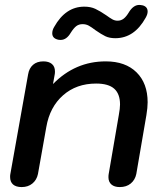

<svg xmlns="http://www.w3.org/2000/svg" viewBox="-20 -749 662 779"><path d="M21 -31Q21 -39 22 -43L94 -447Q98 -472 114 -486Q130 -500 156 -500Q178 -500 190.5 -489.5Q203 -479 203 -459Q203 -451 202 -447L195 -408Q285 -500 409 -500Q489 -500 534 -455.5Q579 -411 579 -334Q579 -312 574 -282L533 -43Q528 -19 510.5 -4.5Q493 10 466 10Q444 10 432 -0.5Q420 -11 420 -30Q420 -38 421 -43L462 -282Q467 -309 467 -325Q467 -368 443.5 -389Q420 -410 370 -410Q290 -410 236 -362.5Q182 -315 168 -234L134 -43Q129 -19 111.5 -4.5Q94 10 68 10Q45 10 33 -0.5Q21 -11 21 -31ZM192 -614Q192 -627 200 -640Q246 -722 322 -722Q348 -722 367 -713Q386 -704 411 -687Q426 -676 436 -670.5Q446 -665 457 -665Q471 -665 482 -673.5Q493 -682 504 -701Q522 -729 545 -729Q550 -729 560 -727Q579 -721 579 -702Q579 -691 571 -677Q525 -594 448 -594Q424 -594 407.5 -602Q391 -610 368 -626Q351 -639 340 -645Q329 -651 315 -651Q300 -651 289.5 -643Q279 -635 267 -616Q250 -587 226 -587Q217 -587 212 -589Q192 -595 192 -614Z"/></svg>

Font: Kodchasan SemiBold
Style: Italic
Weight: 600
Italic angle: -10°
Version: Version 1.000; ttfautohint (v1.6)